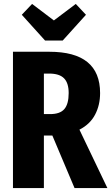

<svg xmlns="http://www.w3.org/2000/svg" viewBox="-20 -956 566 976"><path d="M298.8 -750H209L90.8 -880.9L143.1 -936L253.9 -852.1L365.2 -936L417 -880.9ZM525.9 0H358.9L246.1 -267.1H241.2H203.1V0H45.9V-692.9H231Q488.8 -692.9 488.8 -482.9Q488.8 -421.4 463.1 -372.8Q437.5 -324.2 383.8 -296.9ZM203.1 -376H234.9Q285.2 -376 307.1 -401.6Q329.1 -427.2 329.1 -482.9Q329.1 -534.2 305.4 -558.1Q281.7 -582 230 -582H203.1Z"/></svg>

Font: Fira Sans Compressed
Style: Bold
Weight: 700
Width: 1
Designer: Carrois Corporate & Edenspiekermann AG
Foundry: Carrois Corporate GbR & Edenspiekermann AG
Version: Version 4.203;PS 004.203;hotconv 1.0.88;makeotf.lib2.5.64775